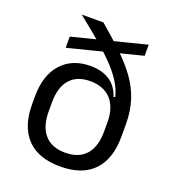

<svg xmlns="http://www.w3.org/2000/svg" viewBox="-125 -756 771 863"><g transform="rotate(20 260.0 -324.5)"><path d="M260 12.5Q155 12.5 100.8 -44.2Q46.5 -101 46.5 -207.5V-244.5Q46.5 -346 97.2 -402.5Q148 -459 235.5 -459Q274 -459 303 -447.5Q332 -436 351 -414.5Q370 -393 379 -363.5L400 -368.5L392.5 -250.5Q392 -285.5 382.5 -312.5Q373 -339.5 355.8 -357.5Q338.5 -375.5 313.8 -385Q289 -394.5 258 -394.5Q194 -394.5 160.8 -356.2Q127.5 -318 127.5 -246V-203Q127.5 -130.5 161.5 -92Q195.5 -53.5 260 -53.5Q325 -53.5 358.8 -92Q392.5 -130.5 392.5 -203Q392.5 -221.5 392.5 -238.5Q392.5 -255.5 392.5 -277Q392 -297 392 -310Q392 -323 391.5 -341Q386 -382 366.2 -418.5Q346.5 -455 312.5 -492Q278.5 -529 230 -570.5Q181.5 -612 119 -662V-662.5H222Q281.5 -612 328.2 -567.5Q375 -523 407.2 -478.5Q439.5 -434 456.5 -382.2Q473.5 -330.5 473.5 -265.5V-208Q473.5 -101 419.2 -44.2Q365 12.5 260 12.5ZM101.5 -497.5V-551L447.5 -638V-585Z"/></g></svg>

Font: Anek Bangla
Style: Regular
Weight: 400
Designer: Sulekha Rajkumar (Bangla), Yesha Goshar (Latin)
Foundry: Ek Type
Version: Version 1.003